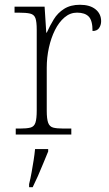

<svg xmlns="http://www.w3.org/2000/svg" viewBox="-20 -564 459 805"><path d="M46 0V-25H64Q92 -25 107.5 -29Q123 -33 128.5 -49.5Q134 -66 134 -101V-439Q134 -473 128.5 -488Q123 -503 106.5 -507Q90 -511 56 -511H41V-536H167L174 -427H176Q189 -456 205.5 -483Q222 -510 249 -527Q276 -544 315 -544Q357 -544 380.5 -525Q404 -506 404 -475Q404 -459 395.5 -446.5Q387 -434 368 -434Q368 -478 352 -494.5Q336 -511 303 -511Q274 -511 250.5 -491Q227 -471 210.5 -438Q194 -405 185 -364Q176 -323 176 -280V-100Q176 -65 182 -49Q188 -33 203 -29Q218 -25 246 -25H279V0ZM102 208Q108 184 112.5 158.5Q117 133 121 108Q125 83 127 61H182V71Q173 92 162 119.5Q151 147 139 174Q127 201 117 221H102Z"/></svg>

Font: Noto Serif Gujarati ExtraLight
Style: Regular
Weight: 250
Version: Version 2.102